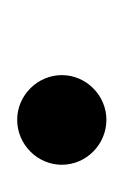

<svg xmlns="http://www.w3.org/2000/svg" viewBox="21 -159 145 227"><g transform="rotate(-90 93.5 -45.5)"><path d="M65.4 7.8C94.2 7.8 118.2 -16.1 118.2 -44.9C118.2 -73.7 94.2 -97.7 65.4 -97.7C36.1 -97.7 12.2 -73.7 12.2 -44.9C12.2 -16.1 36.1 7.8 65.4 7.8Z"/></g></svg>

Font: Guggenheim Sans Display Light
Style: Italic
Weight: 300
Italic angle: -7°
Designer: Modified by Tom Baber under direction of Pentagram Design 2023
Foundry: rsms
Version: Version 1.001;Glyphs 3.1.2 (3151)